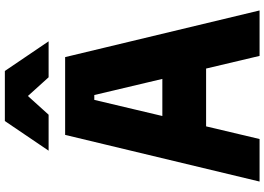

<svg xmlns="http://www.w3.org/2000/svg" viewBox="-169 -919 1088 790"><g transform="rotate(-90 375.0 -524.0)"><path d="M23 0 215 -800H535L727 0H540L379 -680H359L198 0ZM175 -220V-400H575V-220ZM150 -868 272 -1048H478L600 -868H452L321 -1013H429L298 -868Z"/></g></svg>

Font: Martian Mono SemiExpanded ExtraBold
Style: Regular
Weight: 800
Width: 6
Designer: Roman Shamin
Foundry: Evil Martians
Version: Version 1.000